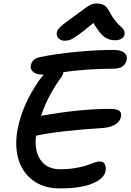

<svg xmlns="http://www.w3.org/2000/svg" viewBox="-20 -1010 735 1081"><path d="M344.2 -780.8Q322.8 -780.8 310.1 -793.9Q297.4 -807.1 299.8 -826.2Q301.3 -840.8 319.1 -858.2Q336.9 -875.5 400.9 -920.9Q416 -931.6 436 -946.8Q456.1 -961.9 464.1 -967.5Q472.2 -973.1 483.9 -979.7Q495.6 -986.3 504.4 -988.3Q513.2 -990.2 524.9 -990.2Q551.8 -990.2 567.9 -979.5Q584 -968.8 598.1 -940.9Q612.8 -913.1 630.4 -891.6Q647.9 -870.1 659.4 -860.8Q670.9 -851.6 677.2 -840.3Q683.6 -829.1 681.2 -815.9Q678.2 -801.3 663.6 -792.2Q648.9 -783.2 628.9 -783.2Q592.3 -783.2 566.2 -803Q540 -822.8 505.9 -880.9Q451.2 -834.5 418 -811.5Q384.8 -788.6 372.6 -784.7Q360.4 -780.8 344.2 -780.8ZM315.9 50.8Q225.1 50.8 164.3 4.6Q103.5 -41.5 82.5 -117.9Q61.5 -194.3 80.1 -287.1Q106.4 -420.9 198.2 -554.2Q205.1 -565.4 226.1 -589.8H220.2Q184.6 -589.8 166.7 -605.5Q148.9 -621.1 153.8 -643.1Q160.6 -676.3 198.2 -687Q291.5 -707 409.2 -718Q526.9 -729 619.1 -729Q660.6 -729 679.2 -713.6Q697.8 -698.2 693.8 -674.8Q688.5 -649.4 670.2 -636.2Q651.9 -623 613.8 -623Q471.2 -623 336.9 -604Q335 -590.3 329.1 -581.1Q250.5 -475.1 210.9 -357.9Q429.2 -397 598.1 -397Q637.2 -397 651.4 -386.5Q665.5 -376 661.1 -353Q654.8 -323.2 625.7 -307.4Q596.7 -291.5 555.2 -289.1Q309.1 -273.4 183.1 -246.1Q172.4 -160.6 208.7 -108.9Q245.1 -57.1 317.9 -57.1Q364.3 -57.1 405 -64Q445.8 -70.8 468 -79.1Q490.2 -87.4 510.3 -94.2Q530.3 -101.1 540 -101.1Q562.5 -101.1 570.3 -85.2Q578.1 -69.3 574.2 -46.9Q566.4 -4.9 501.2 22.9Q436 50.8 315.9 50.8Z"/></svg>

Font: Shantell Sans Irregular Bouncy
Style: Italic
Weight: 500
Italic angle: -11.31°
Designer: Stephen Nixon, Anya Danilova, Shantell Martin
Foundry: Arrow Type
Version: Version 1.006;[9816181b4]